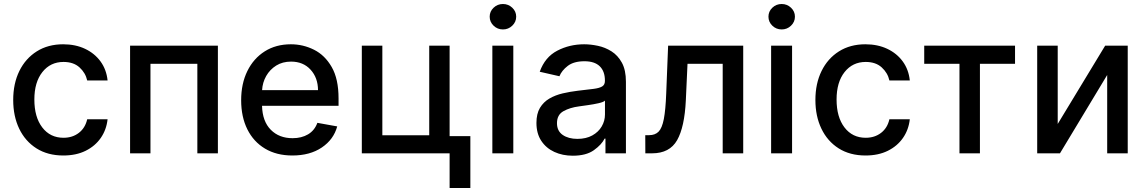

<svg xmlns="http://www.w3.org/2000/svg" viewBox="-20 -777 5806 973"><path d="M301.1 11Q221.9 11 165 -25Q108 -61.1 77.4 -124.6Q46.9 -188.2 46.9 -270.2Q46.9 -353.7 78.1 -417.3Q109.4 -480.8 166.4 -516.7Q223.4 -552.6 300.1 -552.6Q362.2 -552.6 410.9 -529.7Q459.5 -506.7 489.5 -465.6Q519.5 -424.4 525.2 -369.3H421.9Q413.4 -407.7 383 -435.4Q352.6 -463.1 301.8 -463.1Q235.4 -463.1 194.8 -411.8Q154.1 -360.4 154.1 -272.7Q154.1 -183.6 194.2 -131.2Q234.4 -78.8 301.8 -78.8Q347.3 -78.8 379.6 -103.7Q411.9 -128.6 421.9 -172.6H525.2Q519.5 -119.7 490.8 -78.1Q462 -36.6 413.9 -12.8Q365.8 11 301.1 11Z M639.2 0V-545.5H1084.2V0H980.1V-453.8H742.5V0Z M1461.6 11Q1381.4 11 1323.2 -23.8Q1264.9 -58.6 1233.5 -121.6Q1202.1 -184.7 1202.1 -269.2Q1202.1 -353 1233.5 -416.9Q1264.9 -480.8 1321.6 -516.7Q1378.2 -552.6 1454.2 -552.6Q1516 -552.6 1571.2 -525Q1626.4 -497.5 1661 -437.3Q1695.7 -377.1 1695.7 -278.4V-240.8H1307.9Q1310 -161.9 1352.3 -119.3Q1394.5 -76.7 1462.7 -76.7Q1508.2 -76.7 1541.2 -96.2Q1574.2 -115.8 1588.4 -154.5L1688.9 -136.4Q1670.8 -70 1610.8 -29.5Q1550.8 11 1461.6 11ZM1308.2 -320.3H1591.6Q1591.3 -382.8 1554 -423.8Q1516.7 -464.8 1454.9 -464.8Q1411.9 -464.8 1379.8 -444.8Q1347.7 -424.7 1329 -391.9Q1310.4 -359 1308.2 -320.3Z M2258.5 -545.5V0H1813.6V-545.5H1917.6V-91.6H2155.2V-545.5ZM2363.6 -87V175.8H2258.5V-87Z M2475.1 0V-545.5H2581.3V0ZM2528.8 -627.8Q2501.1 -627.8 2481.4 -646.8Q2461.6 -665.8 2461.6 -692.5Q2461.6 -719.1 2481.4 -737.9Q2501.1 -756.7 2528.8 -756.7Q2556.1 -756.7 2576 -737.9Q2595.9 -719.1 2595.9 -692.5Q2595.9 -665.8 2576 -646.8Q2556.1 -627.8 2528.8 -627.8Z M2882.8 12.1Q2831 12.1 2789.2 -7.1Q2747.5 -26.3 2723 -63.4Q2698.5 -100.5 2698.5 -154.1Q2698.5 -200.6 2716.4 -230.5Q2734.4 -260.3 2764.4 -277.7Q2794.4 -295.1 2831.7 -303.8Q2869 -312.5 2907.7 -317.1Q2956.7 -322.8 2987 -326.5Q3017.4 -330.3 3031.4 -338.8Q3045.5 -347.3 3045.5 -366.5V-369Q3045.5 -415.5 3019.4 -441.1Q2993.3 -466.6 2941.8 -466.6Q2888.1 -466.6 2857.4 -443.2Q2826.7 -419.7 2815 -390.6L2715.2 -413.4Q2741.8 -487.9 2804.2 -520.2Q2866.5 -552.6 2940.3 -552.6Q2973 -552.6 3009.6 -544.9Q3046.2 -537.3 3078.7 -516.9Q3111.2 -496.4 3131.6 -459.2Q3152 -421.9 3152 -362.2V0H3048.3V-74.6H3044Q3028.8 -44 2989.7 -16Q2950.6 12.1 2882.8 12.1ZM2905.9 -73.2Q2950.3 -73.2 2981.5 -90.6Q3012.8 -108 3029.3 -136.2Q3045.8 -164.4 3045.8 -196.7V-267Q3038.4 -259.6 3013.1 -253.9Q2987.9 -248.2 2959.9 -244.3Q2931.8 -240.4 2914.4 -237.9Q2868.3 -231.9 2835.4 -213.6Q2802.6 -195.3 2802.6 -152.7Q2802.6 -113.3 2831.7 -93.2Q2860.8 -73.2 2905.9 -73.2Z M3250.4 0 3250 -92H3269.5Q3300.1 -92 3317.6 -109.9Q3335.2 -127.8 3344.1 -173.8Q3353 -219.8 3356.2 -304L3365.8 -545.5H3746.4V0H3642.4V-453.8H3464.1L3455.6 -268.5Q3449.2 -133.2 3411.4 -66.6Q3373.6 0 3284.4 0Z M3887.8 0V-545.5H3994V0ZM3941.4 -627.8Q3913.7 -627.8 3894 -646.8Q3874.3 -665.8 3874.3 -692.5Q3874.3 -719.1 3894 -737.9Q3913.7 -756.7 3941.4 -756.7Q3968.8 -756.7 3988.6 -737.9Q4008.5 -719.1 4008.5 -692.5Q4008.5 -665.8 3988.6 -646.8Q3968.8 -627.8 3941.4 -627.8Z M4366.5 11Q4287.3 11 4230.3 -25Q4173.3 -61.1 4142.8 -124.6Q4112.2 -188.2 4112.2 -270.2Q4112.2 -353.7 4143.5 -417.3Q4174.7 -480.8 4231.7 -516.7Q4288.7 -552.6 4365.4 -552.6Q4427.6 -552.6 4476.2 -529.7Q4524.9 -506.7 4554.9 -465.6Q4584.9 -424.4 4590.6 -369.3H4487.2Q4478.7 -407.7 4448.3 -435.4Q4418 -463.1 4367.2 -463.1Q4300.8 -463.1 4260.1 -411.8Q4219.5 -360.4 4219.5 -272.7Q4219.5 -183.6 4259.6 -131.2Q4299.7 -78.8 4367.2 -78.8Q4412.6 -78.8 4445 -103.7Q4477.3 -128.6 4487.2 -172.6H4590.6Q4584.9 -119.7 4556.1 -78.1Q4527.3 -36.6 4479.2 -12.8Q4431.1 11 4366.5 11Z M4663.7 -453.8V-545.5H5123.9V-453.8H4946V0H4842.3V-453.8Z M5340.2 -148.8 5580.6 -545.5H5695V0H5590.9V-397L5351.6 0H5236.2V-545.5H5340.2Z"/></svg>

Font: Inter UI Medium
Style: Regular
Weight: 500
Designer: Rasmus Andersson
Foundry: rsms
Version: 3.2;8d6f07862